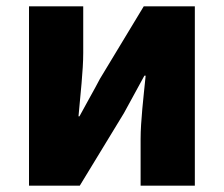

<svg xmlns="http://www.w3.org/2000/svg" viewBox="-20 -589 710 609"><path d="M72 0H233L373 -230C391 -262 419 -315 438 -349H442C435 -279 426 -204 426 -148V0H598V-569H436L297 -339C280 -306 250 -254 232 -220H229C235 -289 244 -365 244 -421V-569H72Z"/></svg>

Font: Noto Sans CJK TC Black
Style: Regular
Weight: 900
Designer: Ryoko NISHIZUKA 西塚涼子 (kana, bopomofo & ideographs); Paul D. Hunt (Latin, Greek & Cyrillic); Sandoll Communications 산돌커뮤니
Foundry: Adobe
Version: Version 2.004;hotconv 1.0.118;makeotfexe 2.5.65603